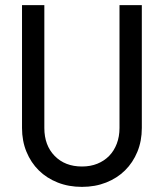

<svg xmlns="http://www.w3.org/2000/svg" viewBox="-20 -720 640 750"><path d="M534 -700H446.8V-220Q446.8 -186.6 436.2 -158.7Q425.6 -130.8 406.4 -111.1Q387.3 -91.5 360.3 -80.5Q333.3 -69.6 300.2 -69.6Q234 -69.6 193.6 -110.9Q153.2 -152.2 153.2 -220V-700H66V-220Q66 -169.3 83.4 -127.1Q100.8 -84.8 131.6 -54.4Q162.4 -24 205.4 -7Q248.4 10 300 10Q351.6 10 394.6 -7Q437.6 -24 468.4 -54.4Q499.2 -84.8 516.6 -127.1Q534 -169.3 534 -220Z"/></svg>

Font: CommitMonoV142 ExtLt
Style: Regular
Weight: 200
Monospace: yes
Designer: Eigil Nikolajsen
Foundry: Eigil Nikolajsen
Version: Version 1.142